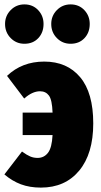

<svg xmlns="http://www.w3.org/2000/svg" viewBox="-29 -834 458 873"><path d="M395 -273Q395 -135 331 -58Q267 19 157 19Q106 19 66 4Q26 -11 -9 -41L71 -145Q93 -129 108.5 -122.5Q124 -116 142 -116Q171 -116 189 -139Q207 -162 210 -220H74V-322H210Q208 -380 193.5 -399.5Q179 -419 153 -419Q118 -419 81 -386L3 -489Q71 -554 172 -554Q276 -554 335.5 -483Q395 -412 395 -273ZM169 -725Q169 -686 145 -660.5Q121 -635 82 -635Q45 -635 19.5 -661Q-6 -687 -6 -725Q-6 -762 19.5 -788Q45 -814 82 -814Q120 -814 144.5 -788Q169 -762 169 -725ZM379 -725Q379 -686 355 -660.5Q331 -635 292 -635Q255 -635 229.5 -661Q204 -687 204 -725Q204 -762 229.5 -788Q255 -814 292 -814Q330 -814 354.5 -788Q379 -762 379 -725Z"/></svg>

Font: Fira Sans Extra Condensed Black
Style: Regular
Weight: 900
Width: 1
Designer: Carrois Corporate & Edenspiekermann AG
Foundry: Carrois Corporate GbR & Edenspiekermann AG
Version: Version 4.203